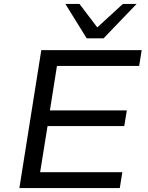

<svg xmlns="http://www.w3.org/2000/svg" viewBox="-20 -961 756 981"><path d="M79 0 191 -705H704L691 -624H271L235 -397H628L615 -317H223L185 -81H605L592 0ZM423 -765 314 -941H386L477 -821L608 -941H678L509 -765Z"/></svg>

Font: Nunito Sans 7pt SemiExpanded
Style: Italic
Weight: 400
Width: 6
Italic angle: -9°
Designer: Vernon Adams
Foundry: Vernon Adams
Version: Version 3.101;gftools[0.9.27]